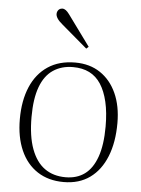

<svg xmlns="http://www.w3.org/2000/svg" viewBox="-54 -797 629 854"><g transform="rotate(5 260.5 -370.0)"><path d="M262 14Q194 14 145 -18Q96 -50 70 -109Q44 -168 44 -248Q44 -331 70 -392Q96 -453 146 -486.5Q196 -520 268 -520Q333 -520 380 -488.5Q427 -457 452.5 -400.5Q478 -344 478 -268Q478 -182 452.5 -118.5Q427 -55 379 -20.5Q331 14 262 14ZM269 -8Q319 -8 354 -33.5Q389 -59 408 -112.5Q427 -166 427 -248Q427 -311 416 -358Q405 -405 384.5 -436.5Q364 -468 333 -483.5Q302 -499 260 -499Q209 -499 171.5 -474Q134 -449 114.5 -396.5Q95 -344 95 -262Q95 -176 116 -119.5Q137 -63 175.5 -35.5Q214 -8 269 -8ZM311 -586 197 -683Q180 -697 173 -708Q166 -719 166 -728Q166 -735 169 -741Q172 -747 177.5 -750.5Q183 -754 190 -754Q198 -754 205.5 -748.5Q213 -743 221 -732L321 -595Z"/></g></svg>

Font: Literata 60pt ExtraLight
Style: Regular
Weight: 250
Designer: Latin by Veronika Burian and Jose Scaglione. Greek by Irene Vlachou. Cyrillic by Vera Evstafieva.
Foundry: TypeTogether
Version: Version 3.103;gftools[0.9.29]